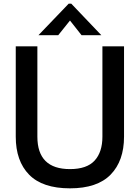

<svg xmlns="http://www.w3.org/2000/svg" viewBox="-20 -1016 764 1048"><path d="M66 -270V-763H184V-270Q184 -93 362 -93Q454 -93 496.5 -139.5Q539 -186 539 -270V-763H657V-270Q657 -138 584 -63Q511 12 362 12Q212 12 139 -62.5Q66 -137 66 -270ZM298 -824H190L355 -996H369L533 -824H425L362 -904Z"/></svg>

Font: Open Sauce One Medium
Style: Regular
Weight: 500
Designer: Alfredo Marco Pradil
Foundry: Creative Sauce Fz LLC
Version: Version 1.477